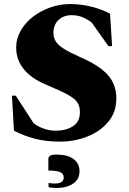

<svg xmlns="http://www.w3.org/2000/svg" viewBox="-20 -690 639 949"><path d="M276 10Q207 10 152 -4.5Q97 -19 49 -44L39 -217H58L146 -81Q167 -65 195.5 -54.5Q224 -44 255 -44Q306 -44 340.5 -66Q375 -88 375 -136Q375 -164 362.5 -183.5Q350 -203 314 -222.5Q278 -242 207 -272Q136 -301 98 -347.5Q60 -394 60 -455Q60 -500 83 -539.5Q106 -579 144 -608Q182 -637 229.5 -653.5Q277 -670 326 -670Q380 -670 432 -657Q484 -644 524 -622L534 -462H516L433 -579Q410 -596 386.5 -605.5Q363 -615 334 -615Q295 -615 269.5 -591.5Q244 -568 244 -527Q244 -504 256 -485Q268 -466 297 -448Q326 -430 378 -407Q470 -367 512.5 -320Q555 -273 555 -203Q555 -137 516.5 -89.5Q478 -42 414 -16Q350 10 276 10ZM261 239Q251 239 239.5 238Q228 237 220 235V214Q228 216 237 216.5Q246 217 251 217Q295 217 295 187Q295 168 276.5 160.5Q258 153 219 153V95Q219 86 227.5 80Q236 74 259 74Q314 74 343.5 96Q373 118 373 156Q373 196 341.5 217.5Q310 239 261 239Z"/></svg>

Font: Spectral SC ExtraBold
Style: Regular
Weight: 800
Designer: Jean-Baptiste Levee
Foundry: Production Type
Version: Version 2.001